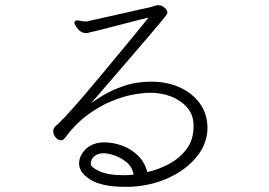

<svg xmlns="http://www.w3.org/2000/svg" viewBox="-20 -719 1040 743"><path d="M729 -237Q728 -275 704.5 -302.5Q681 -330 643.5 -345Q606 -360 561 -360Q533 -360 493 -352.5Q453 -345 408 -326Q363 -307 317 -273Q271 -239 231 -185Q225 -176 216 -176Q205 -176 195.5 -187Q186 -198 186 -211Q186 -223 196 -232Q209 -242 238.5 -274Q268 -306 306.5 -351Q345 -396 385.5 -445Q426 -494 462.5 -538Q499 -582 524 -612.5Q549 -643 555 -651Q546 -649 519.5 -642.5Q493 -636 459.5 -627Q426 -618 394 -610Q362 -602 342 -597Q334 -596 327 -593.5Q320 -591 313 -591Q294 -591 281 -607.5Q268 -624 268 -631Q268 -635 270 -637Q273 -640 279 -640Q285 -640 293 -638Q301 -636 310 -636Q317 -636 321 -637Q329 -639 353 -644.5Q377 -650 409 -657Q441 -664 472 -671Q503 -678 526.5 -683.5Q550 -689 557 -690Q567 -692 575.5 -695.5Q584 -699 593 -699Q600 -699 607 -696Q619 -689 623.5 -682Q628 -675 628 -670Q628 -668 625 -663Q622 -658 608.5 -641.5Q595 -625 564 -588.5Q533 -552 477 -487Q421 -422 333 -320Q346 -330 378 -349.5Q410 -369 458 -386Q506 -403 566 -403Q623 -403 670.5 -383Q718 -363 748 -326Q778 -289 782 -239Q782 -236 782.5 -232.5Q783 -229 783 -226Q783 -165 742.5 -114Q702 -63 634 -31.5Q566 0 484 4H464Q375 4 330.5 -23.5Q286 -51 286 -86Q286 -117 312.5 -142.5Q339 -168 384 -168Q418 -168 452.5 -155.5Q487 -143 513.5 -117.5Q540 -92 550 -53Q594 -63 635 -85Q676 -107 702.5 -143Q729 -179 729 -229ZM497 -43Q492 -73 470 -91Q448 -109 423 -117.5Q398 -126 382 -126Q358 -126 344.5 -114Q331 -102 331 -85Q331 -72 364.5 -56.5Q398 -41 457 -41Q466 -41 476.5 -41.5Q487 -42 497 -43Z"/></svg>

Font: Moon Stars Kai T HW Light
Style: Regular
Weight: 300
Designer: GuiWonder
Version: Version 1.101